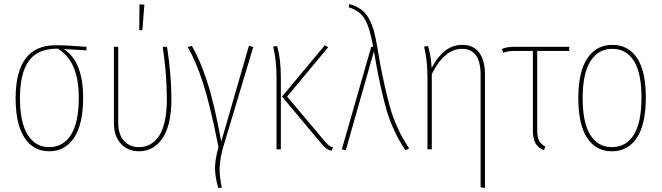

<svg xmlns="http://www.w3.org/2000/svg" viewBox="-20 -756 3349 972"><path d="M418 -519V-501L303.2 -507.8Q400.9 -443.8 400.9 -262.2Q400.9 -128.4 355.5 -59.3Q310.1 9.8 229 9.8Q148.4 9.8 103.8 -59.1Q59.1 -127.9 59.1 -258.8Q59.1 -526.9 261.2 -526.9Q318.4 -526.9 418 -519ZM378.9 -262.2Q378.9 -446.8 272 -509.8Q170.9 -510.3 126 -447.8Q81.1 -385.3 81.1 -258.8Q81.1 -136.7 119.9 -74Q158.7 -11.2 229 -11.2Q300.3 -11.2 339.6 -74Q378.9 -136.7 378.9 -262.2Z M686 -733.9 710.9 -732.9 700.7 -603H685.1ZM825.7 -519Q847.7 -374 847.7 -255.9Q847.7 -121.6 802.5 -55.9Q757.3 9.8 683.6 9.8Q627 9.8 591.8 -28.6Q556.6 -66.9 556.6 -134.8V-519H578.6V-136.2Q578.6 -75.2 607.4 -43.2Q636.2 -11.2 683.6 -11.2Q713.4 -11.2 738 -23.9Q762.7 -36.6 782.7 -64.2Q802.7 -91.8 813.7 -140.4Q824.7 -189 824.7 -255.9Q824.7 -380.4 803.7 -519Z M951.2 -523.9Q990.7 -457 1027.3 -346.9Q1064 -236.8 1100.1 -39.1L1240.2 -523.9L1262.2 -518.1L1110.8 -14.2Q1093.8 45.4 1092 90.6Q1090.3 135.7 1103 193.8L1085 195.8Q1068.8 140.6 1068.6 96.2Q1068.4 51.8 1085.9 -11.2Q1045.9 -217.3 1008.5 -333.3Q971.2 -449.2 930.2 -517.1Z M1641.6 -517.1 1433.6 -267.1 1620.6 -44.9Q1634.3 -28.3 1643.6 -20.8Q1652.8 -13.2 1665.5 -9.8L1658.7 6.8Q1643.1 3.9 1631.8 -4.4Q1620.6 -12.7 1604.5 -32.2L1407.7 -267.1L1624.5 -526.9ZM1382.8 -522.9Q1401.9 -458.5 1401.9 -362.8V0H1379.9V-362.8Q1379.9 -451.7 1362.8 -520Z M1748 -735.8Q1783.2 -725.6 1806.9 -708.7Q1830.6 -691.9 1846.7 -663.3Q1862.8 -634.8 1872.6 -600.1Q1882.3 -565.4 1891.1 -511.2Q1907.2 -411.6 1924.8 -333.7Q1942.4 -255.9 1955.6 -209.5Q1968.8 -163.1 1988.3 -119.6Q2007.8 -76.2 2018.6 -57.4Q2029.3 -38.6 2051.3 -3.9L2032.2 4.9Q2010.7 -28.8 1999.3 -49.1Q1987.8 -69.3 1968.8 -111.8Q1949.7 -154.3 1936.3 -200.7Q1922.9 -247.1 1906 -323Q1889.2 -398.9 1873 -496.1L1730.5 4.9L1710.4 0L1859.4 -519H1869.1Q1853 -612.8 1827.9 -657.2Q1802.7 -701.7 1745.1 -719.2Z M2320.8 -528.8Q2377.4 -528.8 2406.2 -489.3Q2435.1 -449.7 2435.1 -378.9V195.8L2413.1 191.9V-377Q2413.1 -508.8 2318.8 -508.8Q2230 -508.8 2166 -380.9V0H2144V-362.8Q2144 -451.7 2127 -520L2147 -522.9Q2162.1 -473.6 2165 -412.1Q2195.3 -468.8 2233.2 -498.8Q2271 -528.8 2320.8 -528.8Z M2861.8 -498H2699.7V-96.2Q2699.7 -62 2709 -44.2Q2718.3 -26.4 2740.7 -14.2L2733.4 4.9Q2702.6 -9.3 2690.2 -31.7Q2677.7 -54.2 2677.7 -96.2V-498H2583.5Q2549.3 -498 2527.8 -488.8L2520.5 -507.8Q2543.5 -519 2581.5 -519H2861.8Z M3079.6 -528.8Q3160.6 -528.8 3205.1 -462.4Q3249.5 -396 3249.5 -262.2Q3249.5 -127 3204.3 -58.6Q3159.2 9.8 3077.6 9.8Q2996.6 9.8 2952.1 -58.3Q2907.7 -126.5 2907.7 -258.8Q2907.7 -392.6 2953.4 -460.7Q2999 -528.8 3079.6 -528.8ZM3079.6 -508.8Q3009.3 -508.8 2969.5 -446.8Q2929.7 -384.8 2929.7 -258.8Q2929.7 -134.8 2968.3 -73Q3006.8 -11.2 3077.6 -11.2Q3149.4 -11.2 3188.5 -73.2Q3227.5 -135.3 3227.5 -262.2Q3227.5 -386.7 3189 -447.8Q3150.4 -508.8 3079.6 -508.8Z"/></svg>

Font: Fira Sans Compressed Thin
Style: Regular
Weight: 100
Width: 1
Designer: Carrois Corporate & Edenspiekermann AG
Foundry: Carrois Corporate GbR & Edenspiekermann AG
Version: Version 4.203;PS 004.203;hotconv 1.0.88;makeotf.lib2.5.64775